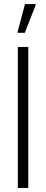

<svg xmlns="http://www.w3.org/2000/svg" viewBox="-20 -917 225 937"><path d="M67 0V-688H118V0ZM66 -757V-762L102 -897H154V-892L101 -757Z"/></svg>

Font: Saira ExtraCondensed Light
Style: Regular
Weight: 300
Width: 2
Designer: Hector Gatti with collaboration of the Omnibus-Type team
Foundry: Omnibus-Type
Version: Version 1.101